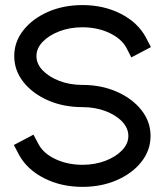

<svg xmlns="http://www.w3.org/2000/svg" viewBox="-20 -727 648 756"><path d="M304.7 8.8Q220.7 8.8 153.6 -25.4Q86.4 -59.6 54.7 -117.7L34.7 -156.2L111.8 -196.8L132.3 -158.2Q151.9 -122.1 199.2 -100.1Q246.6 -78.1 304.7 -78.1Q353.5 -78.1 394.8 -93.8Q436 -109.4 460.7 -135.3Q485.4 -161.1 485.4 -191.9Q485.4 -222.7 460.7 -248.5Q436 -274.4 394.8 -289.8Q353.5 -305.2 304.7 -305.2Q229.5 -305.2 168.7 -332Q107.9 -358.9 72 -404.3Q36.1 -449.7 36.1 -506.3Q36.1 -562.5 72 -607.9Q107.9 -653.3 168.7 -680.2Q229.5 -707 304.7 -707Q388.2 -707 455.3 -672.9Q522.5 -638.7 554.2 -580.1L574.2 -541.5L497.1 -501L477.1 -540Q457 -575.7 409.7 -597.7Q362.3 -619.6 304.7 -619.6Q255.4 -619.6 214.4 -604Q173.3 -588.4 148.4 -562.7Q123.5 -537.1 123.5 -506.3Q123.5 -475.1 148.4 -449.5Q173.3 -423.8 214.4 -408.2Q255.4 -392.6 304.7 -392.6Q379.4 -392.6 440.2 -365.7Q501 -338.9 536.9 -293.5Q572.8 -248 572.8 -191.9Q572.8 -135.3 536.9 -89.8Q501 -44.4 440.2 -17.8Q379.4 8.8 304.7 8.8Z"/></svg>

Font: Qaz
Style: Regular
Weight: 400
Designer: GGBotNet
Foundry: f0n7
Version: 0.70